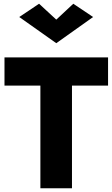

<svg xmlns="http://www.w3.org/2000/svg" viewBox="-20 -1007 601 1027"><path d="M281 -902 372 -987 478 -916 281 -776 83 -916 189 -987ZM4 -549V-700H558V-549H365V0H196V-549Z"/></svg>

Font: Jost*
Style: Bold
Weight: 700
Version: Version 3.7